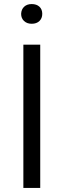

<svg xmlns="http://www.w3.org/2000/svg" viewBox="-20 -925 313 945"><path d="M178 0H95V-705H178ZM136 -808Q113 -808 98.5 -821.5Q84 -835 84 -857Q85 -879 99 -892Q113 -905 136 -905Q160 -905 174 -892Q188 -879 188 -857Q188 -835 174 -821.5Q160 -808 136 -808Z"/></svg>

Font: Metropolitano
Style: Regular
Weight: 400
Designer: Fonts by Alex Slobzheninov & Chris M. Simpson / Changes by Cristiano Sobral
Foundry: Fonts by Alex Slobzheninov & Chris M. Simpson / Changes by Cristiano Sobral
Version: Version 1.00;August 30, 2020;FontCreator 13.0.0.2681 64-bit